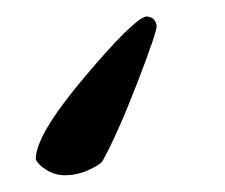

<svg xmlns="http://www.w3.org/2000/svg" viewBox="-20 -129 267 228"><path d="M56.6 79.1Q46.9 79.1 38.6 74.7Q30.3 70.3 26.4 65.9Q22.5 61.5 22.5 59.6Q22.5 31.2 80.1 -37.1Q137.7 -105.5 153.3 -109.4Q164.1 -109.4 166 -98.6Q167 -92.8 143.1 -30.8Q119.1 31.2 101.6 62.5Q97.7 67.4 84.5 73.2Q71.3 79.1 56.6 79.1Z"/></svg>

Font: Crimson Text
Style: Regular
Weight: 400
Version: Version 0.13